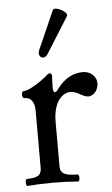

<svg xmlns="http://www.w3.org/2000/svg" viewBox="-51 -719 442 758"><g transform="rotate(-5 170.0 -340.0)"><path d="M43.9 -342.8Q39.6 -342.8 37.8 -349.6Q36.1 -356.4 37.8 -363.3Q39.6 -370.1 43.9 -370.1Q55.2 -370.1 75 -380.1Q94.7 -390.1 113.8 -403.6Q132.8 -417 140.1 -424.3Q147 -431.2 153.3 -431.2Q157.2 -431.2 159.4 -428.2Q161.6 -425.3 161.6 -418.9Q161.1 -415 160.9 -410.9Q160.6 -406.7 160.6 -402.8Q159.7 -393.1 159.7 -375.5Q159.7 -365.7 161.4 -360.6Q163.1 -355.5 166.5 -355.5Q169.9 -355.5 173.1 -357.9Q176.3 -360.4 179.7 -365.2Q201.2 -395 227.3 -409.9Q253.4 -424.8 283.7 -424.8Q298.8 -424.8 311.3 -418Q323.7 -411.1 330.6 -399.9Q337.4 -388.7 337.4 -376Q337.4 -363.8 332 -352.3Q326.7 -340.8 317.1 -334Q307.6 -327.1 296.9 -327.1Q291.5 -327.1 283.2 -330.1Q274.9 -333 264.2 -339.4Q253.4 -345.2 244.9 -348.1Q236.3 -351.1 230.5 -351.1Q208 -351.1 191.9 -335.9Q175.8 -320.8 167.7 -295.7Q159.7 -270.5 159.7 -241.2V-76.7H85V-287.6Q85 -342.8 43.9 -342.8ZM27.8 -23.9Q58.1 -23.9 71.5 -32Q85 -40 85 -62V-98.1H159.7V-62Q159.7 -40 175.8 -32Q191.9 -23.9 227.5 -23.9Q231.9 -23.9 233.4 -16.8Q234.9 -9.8 233.2 -2.9Q231.4 3.9 227.5 3.9Q182.6 0 127.4 0Q72.3 0 27.8 3.9Q23.4 3.9 22 -3.2Q20.5 -10.3 22.2 -17.1Q23.9 -23.9 27.8 -23.9ZM119.6 -525.9 187 -678.7Q190.4 -686.5 205.6 -682.4Q220.7 -678.2 232.9 -668Q245.1 -657.7 240.7 -650.4L151.9 -508.8Q144 -496.1 134 -495.6Q124 -495.1 119.1 -504.4Q114.3 -513.7 119.6 -525.9Z"/></g></svg>

Font: Junicode Two Beta VF
Style: Regular
Weight: 400
Designer: Peter S. Baker
Foundry: Briery Creek Software
Version: Version 1.031 beta; ttfautohint (v1.8.1.43-b0c9)